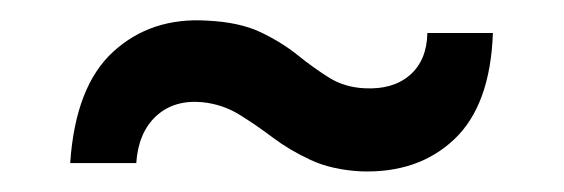

<svg xmlns="http://www.w3.org/2000/svg" viewBox="-20 -474 546 186"><path d="M329.5 -308Q301.5 -309.5 281 -319Q260.5 -328.5 244.2 -340.8Q228 -353 211.8 -363Q195.5 -373 176 -375Q148.5 -377.5 131.2 -361.5Q114 -345.5 112 -316H48Q53 -390.5 89.8 -424Q126.5 -457.5 181 -454Q212 -452.5 232.5 -442.8Q253 -433 268.5 -420.5Q284 -408 298.8 -398.8Q313.5 -389.5 333 -388.5Q360.5 -387 377 -401.2Q393.5 -415.5 394 -442H457.5Q455 -372 420 -339Q385 -306 329.5 -308Z"/></svg>

Font: Big Shoulders Medium
Style: Regular
Weight: 500
Designer: Patric King
Foundry: XO Type Co
Version: Version 2.002